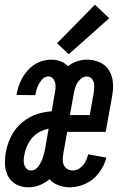

<svg xmlns="http://www.w3.org/2000/svg" viewBox="-20 -793 540 821"><path d="M101 8Q74 8 50.5 -4Q27 -16 15 -38.5Q3 -61 1.5 -88Q0 -115 5 -142Q11 -177 28 -211Q45 -245 75.5 -270Q106 -295 141 -306Q171 -315 201 -317L215 -398Q218 -412 217.5 -427Q217 -442 209 -454Q201 -466 187 -466Q170 -466 158 -451Q146 -436 140 -420.5Q134 -405 131 -386L51 -387Q51 -389 51 -390Q56 -418 67.5 -444Q79 -470 99 -492.5Q119 -515 145.5 -526.5Q172 -538 199 -538Q227 -538 250 -526Q262 -519 271 -510Q286 -522 304 -529Q328 -538 352 -538Q380 -538 405.5 -527Q431 -516 445.5 -493Q460 -470 462.5 -442Q465 -414 460 -385L432 -229H267L250 -132Q247 -116 249 -100Q251 -84 263 -74Q275 -64 292 -64Q308 -64 322.5 -75Q337 -86 345 -101Q353 -116 357 -133L435 -119Q426 -85 403.5 -54.5Q381 -24 347 -8Q313 8 279 8Q250 8 225 -3Q205 -11 192 -27Q176 -13 156 -4Q129 8 101 8ZM113 -64Q132 -64 145 -83Q158 -102 163.5 -120Q169 -138 173 -157L188 -243Q170 -239 153 -231Q123 -216 106 -188Q89 -160 84 -130Q81 -116 81.5 -101.5Q82 -87 90.5 -75.5Q99 -64 113 -64ZM279 -301H364L381 -398Q383 -412 383 -427Q383 -442 374.5 -454Q366 -466 351 -466Q336 -466 323.5 -454Q311 -442 305 -427.5Q299 -413 296 -398V-396L294 -385ZM274 -561 224 -608 386 -773 447 -715Z"/></svg>

Font: Iosevka SS08
Style: Italic
Weight: 400
Italic angle: -10°
Monospace: yes
Designer: Belleve Invis
Foundry: Belleve Invis
Version: 2.1.0; ttfautohint (v1.8.2)